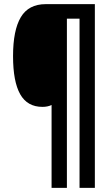

<svg xmlns="http://www.w3.org/2000/svg" viewBox="-20 -780 540 927"><path d="M438 127H364V-690H303V127H229V-273Q210 -264 185 -264Q112 -264 77.5 -325Q43 -386 43 -509Q43 -634 80.5 -697Q118 -760 201 -760H438Z"/></svg>

Font: Noto Sans Lao UI ExtCond
Style: Bold
Weight: 700
Width: 2
Designer: Monotype Design Team
Foundry: Monotype Imaging Inc.
Version: Version 2.000; ttfautohint (v1.8.4.7-5d5b)